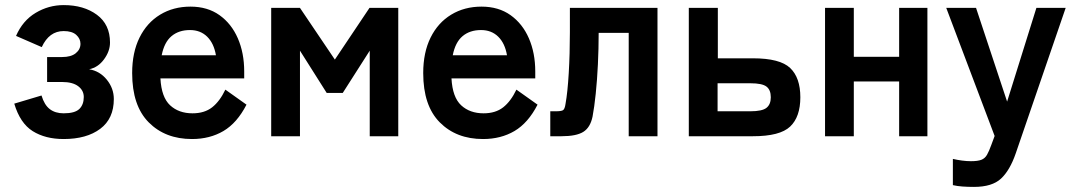

<svg xmlns="http://www.w3.org/2000/svg" viewBox="-20 -535 4224 754"><path d="M230 11Q158 11 108.5 -20Q59 -51 36 -128L143 -160Q154 -123 175.5 -106.5Q197 -90 230 -90Q274 -90 291.5 -107Q309 -124 309 -154Q309 -180 287 -196.5Q265 -213 224 -213H165V-311H224Q259 -311 277.5 -326Q296 -341 296 -363Q296 -383 279.5 -398Q263 -413 230 -413Q173 -413 144 -350L43 -394Q69 -454 120 -484.5Q171 -515 230 -515Q309 -515 360.5 -477Q412 -439 412 -368Q412 -334 388.5 -302Q365 -270 330 -263Q372 -256 399.5 -222Q427 -188 427 -146Q427 -69 373.5 -29Q320 11 230 11Z M734 11Q629 11 564 -54.5Q499 -120 499 -248Q499 -329 528 -387.5Q557 -446 609 -477.5Q661 -509 728 -509Q795 -509 842 -475.5Q889 -442 914 -384.5Q939 -327 939 -254V-227H610Q614 -153 648 -121.5Q682 -90 736 -90Q783 -90 813 -113.5Q843 -137 865 -183L948 -124Q911 -52 857.5 -20.5Q804 11 734 11ZM615 -318H828Q820 -365 793.5 -391Q767 -417 726 -417Q682 -417 653.5 -393Q625 -369 615 -318Z M1045 0V-504H1158L1295 -301L1431 -504H1544V0H1432V-336L1326 -170H1263L1158 -336V0Z M1877 11Q1772 11 1707 -54.5Q1642 -120 1642 -248Q1642 -329 1671 -387.5Q1700 -446 1752 -477.5Q1804 -509 1871 -509Q1938 -509 1985 -475.5Q2032 -442 2057 -384.5Q2082 -327 2082 -254V-227H1753Q1757 -153 1791 -121.5Q1825 -90 1879 -90Q1926 -90 1956 -113.5Q1986 -137 2008 -183L2091 -124Q2054 -52 2000.5 -20.5Q1947 11 1877 11ZM1758 -318H1971Q1963 -365 1936.5 -391Q1910 -417 1869 -417Q1825 -417 1796.5 -393Q1768 -369 1758 -318Z M2141 0V-98H2163Q2183 -98 2190.5 -102Q2198 -106 2201 -128Q2209 -172 2213.5 -248Q2218 -324 2218 -408V-504H2562V0H2449V-406H2331Q2331 -344 2328 -282Q2325 -220 2319.5 -167Q2314 -114 2307 -77Q2298 -34 2270.5 -17Q2243 0 2185 0Z M2685 0V-504H2799V-306H2937Q3043 -306 3083 -268Q3123 -230 3123 -153Q3123 -76 3083 -38Q3043 0 2937 0ZM2798 -98H2927Q2973 -98 2990 -111.5Q3007 -125 3007 -153Q3007 -182 2990 -195Q2973 -208 2927 -208H2798Z M3220 0V-504H3333V-312H3511V-504H3622V0H3511V-215H3333V0Z M3805 199Q3781 199 3760 197.5Q3739 196 3722 192V89Q3739 93 3757.5 95.5Q3776 98 3793 98Q3820 98 3834 92.5Q3848 87 3856 73Q3864 59 3873 34L3886 -1L3696 -504H3813L3935 -136L4050 -504H4165L3969 67Q3946 134 3911 166.5Q3876 199 3805 199Z"/></svg>

Font: Zen Kaku Gothic Antique
Style: Bold
Weight: 700
Designer: Yoshimichi Ohira
Foundry: Positype
Version: Version 1.001